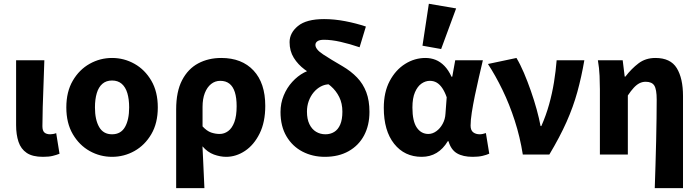

<svg xmlns="http://www.w3.org/2000/svg" viewBox="-20 -813 3673 1010"><path d="M206 12Q151.1 12 120.6 -8.6Q90 -29.2 77.4 -66.9Q64.7 -104.7 64.7 -155.2V-496.1H213.3Q211.7 -438.1 209.1 -373.4Q206.6 -308.7 204.8 -249.7Q203.1 -190.7 203.1 -149.2Q203.1 -125.5 213.6 -116Q224 -106.6 244.3 -106.6Q250.5 -106.6 259.3 -108.1Q268.2 -109.6 275.6 -112.6L293.1 -4.2Q277.1 2.1 257.3 7Q237.6 12 206 12Z M569.5 12Q506.4 12 451.6 -18.6Q396.9 -49.3 362.9 -107.4Q328.9 -165.4 328.9 -247.9Q328.9 -330.5 362.9 -388.6Q396.9 -446.7 451.6 -477.4Q506.4 -508.1 569.5 -508.1Q632.6 -508.1 687.3 -477.4Q742.1 -446.7 776.1 -388.6Q810.1 -330.5 810.1 -247.9Q810.1 -165.4 776.1 -107.4Q742.1 -49.3 687.3 -18.6Q632.6 12 569.5 12ZM569.5 -106.6Q615.7 -106.6 637.6 -145Q659.4 -183.3 659.4 -247.9Q659.4 -291 649.9 -323Q640.3 -354.9 620.3 -372.2Q600.2 -389.5 569.5 -389.5Q538.7 -389.5 518.7 -372.2Q498.6 -354.9 489.1 -323Q479.5 -291 479.5 -247.9Q479.5 -183.3 501.5 -145Q523.4 -106.6 569.5 -106.6Z M906.7 176.7V-237.2Q906.7 -331.5 937.9 -391.3Q969.1 -451 1022.7 -479.6Q1076.2 -508.1 1143.9 -508.1Q1252.2 -508.1 1313.8 -442Q1375.4 -376 1375.4 -255.9Q1375.4 -170.8 1345.8 -110.8Q1316.1 -50.8 1269.1 -19.4Q1222 12 1169.6 12Q1138.6 12 1105.1 -0.1Q1071.7 -12.3 1045.1 -43.3Q1046.9 -5.2 1048.7 31.6Q1050.4 68.4 1052 104.3Q1053.7 140.2 1055.3 176.7ZM1135.3 -108.3Q1159.7 -108.3 1180.2 -123.4Q1200.7 -138.4 1212.8 -170.7Q1224.8 -202.9 1224.8 -254.2Q1224.8 -298.8 1215.3 -328.4Q1205.8 -358 1186.8 -372.9Q1167.8 -387.8 1138.6 -387.8Q1111.4 -387.8 1090.4 -371Q1069.4 -354.2 1057.4 -323.5Q1045.5 -292.8 1045.5 -250.6V-148.1Q1068 -123.8 1090.4 -116Q1112.8 -108.3 1135.3 -108.3Z M1688.9 12Q1624.2 12 1571.2 -15.5Q1518.2 -43 1486.9 -96Q1455.6 -149 1455.6 -224Q1455.6 -269.9 1472.4 -310.7Q1489.2 -351.5 1517.5 -382.4Q1545.8 -413.4 1579.6 -431.3Q1613.4 -449.3 1647.2 -449.3L1713.8 -369.6Q1689.5 -369.6 1668 -358.3Q1646.5 -346.9 1630 -327.2Q1613.5 -307.4 1604.1 -281.5Q1594.7 -255.5 1594.7 -226Q1594.7 -186.7 1607.6 -159.9Q1620.6 -133.1 1642.6 -119.9Q1664.6 -106.6 1692.2 -106.6Q1717.9 -106.6 1738.1 -119Q1758.3 -131.3 1769.7 -157.7Q1781.1 -184.1 1781.1 -225.6Q1781.1 -269 1764.6 -302.4Q1748.1 -335.7 1720.3 -359.9Q1692.5 -384 1658.3 -400.7Q1618.9 -420.4 1583.1 -447Q1547.3 -473.6 1525.3 -509.1Q1503.3 -544.6 1503.3 -591.2Q1503.3 -640 1547.5 -676.3Q1591.8 -712.6 1684.9 -712.6Q1738.7 -712.6 1796 -701.6Q1853.3 -690.6 1904.7 -673.4L1871.6 -564.3Q1819.7 -582.1 1771.5 -592.9Q1723.3 -603.8 1684.5 -603.8Q1661.3 -603.8 1650.2 -596.3Q1639.2 -588.8 1639.2 -576.7Q1639.2 -553.4 1680 -526.7Q1720.8 -500 1781.9 -464.6Q1826.3 -438.6 1858.2 -405.4Q1890.1 -372.2 1906.8 -328.1Q1923.5 -283.9 1923.5 -224.4Q1923.5 -154.2 1895.4 -101.1Q1867.3 -48 1814.4 -18Q1761.6 12 1688.9 12Z M2198.3 12Q2107.9 12 2053.4 -56.6Q1998.9 -125.1 1998.9 -245.6Q1998.9 -328.1 2029.9 -386.7Q2061 -445.3 2111 -476.7Q2160.9 -508.1 2218.4 -508.1Q2246.3 -508.1 2271.4 -498.2Q2296.5 -488.2 2317.8 -466.3Q2339.2 -444.4 2355.3 -409.2H2359L2374.7 -496.1H2520.1Q2510.1 -453.2 2498.9 -405Q2487.6 -356.8 2477.9 -309.3Q2468.2 -261.9 2461.8 -221.2Q2455.5 -180.5 2455.5 -152.4Q2455.5 -127.6 2469.2 -117.1Q2482.9 -106.6 2503.5 -106.6Q2510.9 -106.6 2519.1 -108.3Q2527.4 -110 2536 -113L2553.7 -4.6Q2540.2 1.7 2518.4 6.9Q2496.7 12 2466.9 12Q2415.2 12 2383.8 -6.6Q2352.3 -25.2 2339.2 -70.3H2335.6Q2286.1 12 2198.3 12ZM2233.3 -108.3Q2255.1 -108.3 2275.1 -122.7Q2295.2 -137 2308.5 -161.4Q2321.9 -185.8 2323.4 -215.2L2329.8 -301.3Q2319.6 -330.4 2306.4 -349.8Q2293.3 -369.1 2277.2 -378.5Q2261.2 -387.8 2241.1 -387.8Q2218.4 -387.8 2197.4 -373.4Q2176.5 -359 2163 -328Q2149.5 -296.9 2149.5 -247.2Q2149.5 -175.5 2172.5 -141.9Q2195.4 -108.3 2233.3 -108.3ZM2300.6 -555.1 2202.4 -572.6 2235.9 -793.2 2379.4 -768.7Z M2730.2 0Q2715.8 -91.9 2687.8 -178.4Q2659.8 -264.8 2623.2 -340.3Q2586.5 -415.8 2546.8 -476.4L2696.8 -508.1Q2716.7 -475 2736 -429.8Q2755.2 -384.6 2772.5 -335.1Q2789.9 -285.5 2803.1 -237.5Q2816.3 -189.5 2823.6 -149.8H2827.6Q2852.5 -206.1 2868.6 -264Q2884.7 -321.9 2894.2 -380.4Q2903.7 -439 2908.2 -496.1H3053.9Q3038.8 -408.4 3017.2 -329.8Q2995.6 -251.2 2960.1 -171.4Q2924.6 -91.7 2869.7 0Z M3424.3 176.7Q3426.1 118.4 3428.2 54.6Q3430.4 -9.2 3431.6 -71.9Q3432.9 -134.5 3433.7 -190.5Q3434.5 -246.5 3434.5 -289.2Q3434.5 -342.8 3421.9 -362.9Q3409.3 -382.9 3376.4 -382.9Q3358.9 -382.9 3343.6 -375Q3328.3 -367.1 3313.6 -351.1Q3298.9 -335.2 3282.7 -310.8V0H3135.7V-343.5Q3135.7 -373.3 3134 -414.3Q3132.2 -455.2 3125.1 -496.1H3255.6L3266.2 -410.1H3269.9Q3302 -452 3339.1 -480Q3376.1 -508.1 3427.8 -508.1Q3507.3 -508.1 3540.1 -454.6Q3572.9 -401 3572.9 -308V176.7Z"/></svg>

Font: Source Sans 3 Variable
Style: Regular
Weight: 200
Designer: Paul D. Hunt
Foundry: Adobe Systems Incorporated
Version: Version 3.026